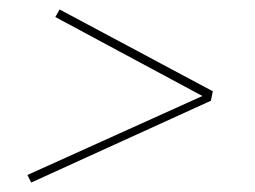

<svg xmlns="http://www.w3.org/2000/svg" viewBox="-20 -543 540 406"><path d="M46 -157 38 -173 408 -340 97 -507 106 -523 430 -350 426 -330Z"/></svg>

Font: iosevka_custom_sans_ss08 Thin
Style: Italic
Weight: 100
Italic angle: -10°
Designer: Belleve Invis
Foundry: Belleve Invis
Version: Version 10.3.0; ttfautohint (v1.8.3)